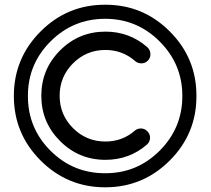

<svg xmlns="http://www.w3.org/2000/svg" viewBox="-20 -799 899 819"><path d="M428.7 -718.8Q292 -718.8 195.3 -622.1Q98.6 -525.4 99.1 -389.6Q98.6 -252.9 195.3 -156.2Q292 -59.6 428.7 -60.1Q564.5 -59.6 661.1 -156.2Q757.8 -252.9 757.8 -389.6Q757.8 -525.4 661.1 -622.1Q564.5 -718.8 428.7 -718.8ZM817.9 -389.6Q818.4 -228.5 704.1 -114.3Q589.8 0 428.7 0Q267.6 0 153.3 -114.3Q39.1 -228.5 39.1 -389.6Q39.1 -550.8 153.3 -665Q267.6 -779.3 428.7 -778.8Q589.8 -779.3 704.1 -665Q818.4 -550.8 817.9 -389.6ZM581.1 -251Q596.7 -251 608.4 -239.3Q620.1 -227.5 620.1 -211.9Q620.1 -195.8 607.9 -183.1Q532.2 -117.2 429.7 -117.2Q316.4 -117.2 236.3 -197.3Q156.2 -277.3 156.2 -390.6Q156.2 -503.9 236.3 -584Q316.4 -664.1 429.7 -664.1Q532.2 -664.1 607.9 -598.1Q621.6 -585.9 621.6 -567.9Q622.1 -551.8 610.4 -540Q598.6 -528.3 582.5 -528.8Q568.4 -528.8 557.6 -537.6Q502.9 -585.9 429.7 -585.9Q348.6 -585.9 291.5 -528.8Q234.4 -471.7 234.4 -390.6Q234.4 -309.6 291.5 -252.4Q348.6 -195.3 429.7 -195.3Q502.9 -195.3 557.1 -243.2Q567.4 -251 581.1 -251Z"/></svg>

Font: Comfortaa
Style: Regular
Weight: 400
Designer: Johan Aakerlund
Foundry: Johan Aakerlund
Version: Version 2.001; ttfautohint (v1.4.1)